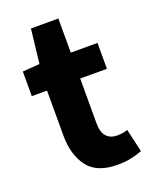

<svg xmlns="http://www.w3.org/2000/svg" viewBox="-127 -719 637 802"><g transform="rotate(-20 191.5 -318.5)"><path d="M256.1 11.1Q164.4 11.1 124.4 -42.3Q84.4 -95.7 84.4 -181.4V-381H16.6V-490.5L92.6 -496L110 -647.8H231.8V-496H350.6V-381H231.8V-183.1Q231.8 -141.2 249.3 -122.8Q266.9 -104.4 295.7 -104.4Q308.2 -104.4 320.3 -106.1Q332.5 -107.8 342.8 -112.2L366.6 -9.3Q347.6 -1.4 319.4 4.8Q291.1 11.1 256.1 11.1Z"/></g></svg>

Font: Source Sans 3 VF
Style: Regular
Weight: 200
Designer: Paul D. Hunt
Foundry: Adobe
Version: Version 3.046;hotconv 1.0.118;makeotfexe 2.5.65603